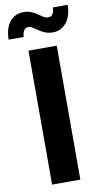

<svg xmlns="http://www.w3.org/2000/svg" viewBox="-133 -981 547 1027"><g transform="rotate(-10 141.0 -467.5)"><path d="M216.8 -727.5V0H63.3V-727.5ZM209.4 -801Q185.6 -801 167.2 -808.6Q148.8 -816.2 134.2 -826.5Q119.6 -836.7 107.3 -844.3Q94.9 -852 83.2 -852Q67.9 -852 59.8 -838.7Q51.8 -825.5 50.8 -803.9H-31.2Q-29.8 -867.4 -1.6 -901.3Q26.7 -935.2 72.3 -935.2Q96.1 -935.2 114.3 -927.6Q132.4 -920 146.7 -909.8Q161 -899.6 173.4 -892Q185.7 -884.5 198.2 -884.5Q215.4 -884.5 223 -896.8Q230.6 -909.2 231.8 -932.6H312.5Q311.3 -869.5 282.3 -835.3Q253.3 -801 209.4 -801Z"/></g></svg>

Font: Inter
Style: Regular
Weight: 400
Designer: Rasmus Andersson
Foundry: rsms
Version: Version 4.000;git-8c9346024